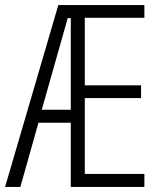

<svg xmlns="http://www.w3.org/2000/svg" viewBox="-21 -827 634 754"><path d="M546 -93V-144H312V-442H533V-492H312V-757H546V-807H208L-1 -93H59L130 -345H257V-93ZM143 -396 245 -756H257V-396Z"/></svg>

Font: Noto Sans Kannada UI ExtraCondensed Light
Style: Regular
Weight: 300
Width: 2
Designer: Jelle Bosma - Monotype Design Team
Foundry: Monotype Imaging Inc.
Version: Version 2.005